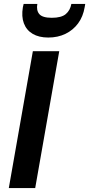

<svg xmlns="http://www.w3.org/2000/svg" viewBox="-20 -962 456 982"><path d="M25 0 148 -700H283L160 0ZM227 -770Q179 -770 147 -789Q115 -808 102 -843Q89 -878 97 -925L101 -942H171Q165 -909 181 -890Q197 -871 245 -871Q294 -871 316.5 -890Q339 -909 345 -942H416L413 -925Q405 -877 379.5 -842.5Q354 -808 315 -789Q276 -770 227 -770Z"/></svg>

Font: DM Sans
Style: Bold Italic
Weight: 700
Italic angle: -10°
Designer: Colophon Foundry, Jonny Pinhorn
Foundry: Colophon Foundry
Version: Version 4.004;gftools[0.9.30]